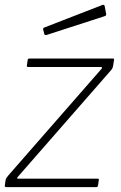

<svg xmlns="http://www.w3.org/2000/svg" viewBox="-20 -771 498 791"><path d="M6 0Q2 0 0.5 -2Q-1 -4 0 -8L3 -29Q4 -34 7 -38.5Q10 -43 15 -49L397 -486Q401 -490 400.5 -492.5Q400 -495 396 -495H96Q92 -495 91 -497Q90 -499 91 -503L94 -524Q95 -528 97 -529Q99 -530 102 -530H446Q450 -530 450 -525L446 -500Q445 -494 442.5 -489Q440 -484 435 -479L54 -43Q50 -39 50.5 -37Q51 -35 54 -35H382Q389 -35 387 -29L384 -8Q383 -4 382 -2Q381 0 376 0H6ZM411 -747 417 -715Q418 -711 417 -708.5Q416 -706 410 -704L172 -627Q168 -626 165 -627.5Q162 -629 162 -633L158 -648Q157 -656 161 -657L403 -751Q405 -752 408 -750.5Q411 -749 411 -747Z"/></svg>

Font: Libre Franklin Thin Thin
Style: Italic
Weight: 250
Italic angle: -8°
Version: Version 3.000